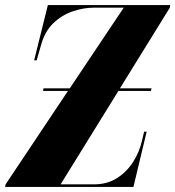

<svg xmlns="http://www.w3.org/2000/svg" viewBox="-38 -734 688 754"><path d="M-18 0 -16 -10 229 -377H131L133 -387H236L448 -704H333Q290 -704 247.5 -689.5Q205 -675 172 -643.5Q139 -612 124 -560L106 -497H96L150 -714H630L629 -704L433 -387H557L555 -377H427L200 -10H330Q383 -10 421.5 -34.5Q460 -59 485 -98.5Q510 -138 520 -183L528 -217H538L486 0Z"/></svg>

Font: Noto Serif Display ExtraCondensed Black
Style: Italic
Weight: 900
Width: 2
Italic angle: -12°
Designer: Monotype Design Team
Foundry: Monotype Imaging Inc.
Version: Version 2.009